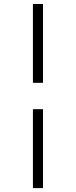

<svg xmlns="http://www.w3.org/2000/svg" viewBox="-20 -756 385 974"><path d="M147 198.2V-202.1H198.2V198.2ZM147 -335.9V-735.8H198.2V-335.9Z"/></svg>

Font: Charis SIL Phon
Style: Bold Italic
Weight: 700
Italic angle: -11°
Foundry: SIL International
Version: Version 5.000